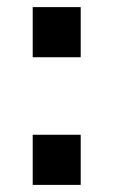

<svg xmlns="http://www.w3.org/2000/svg" viewBox="-20 -520 319 540"><path d="M72 -359V-500H207V-359ZM72 0V-141H207V0Z"/></svg>

Font: CBA Beacon Sans Bold
Style: Regular
Weight: 700
Designer: Wei Huang
Foundry: Wei Huang
Version: Version 1.002